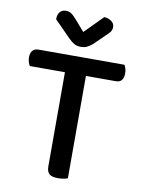

<svg xmlns="http://www.w3.org/2000/svg" viewBox="-91 -886 714 955"><g transform="rotate(10 266.0 -408.5)"><path d="M318 -519V-2Q311 1 297.5 3.5Q284 6 269 6Q238 6 225 -5.5Q212 -17 212 -44V-519H35Q30 -526 26.5 -537Q23 -548 23 -562Q23 -584 33.5 -595.5Q44 -607 62 -607H497Q501 -601 504.5 -590Q508 -579 508 -566Q508 -519 469 -519ZM357 -823Q379 -822 394 -810.5Q409 -799 409 -782Q409 -767 401 -756.5Q393 -746 377 -732L326 -682Q309 -668 296.5 -662.5Q284 -657 267 -657Q248 -657 234 -665Q220 -673 206 -687L123 -771Q123 -795 134 -808Q145 -821 165 -821Q179 -821 191 -813.5Q203 -806 220 -786L267 -732Z"/></g></svg>

Font: Baloo Bhaina 2 Medium
Style: Regular
Weight: 500
Designer: Yesha Goshar, Manish Minz, Shuchita Grover and Ek Type
Foundry: Ek Type
Version: Version 1.640;hotconv 1.0.111;makeotfexe 2.5.65597; ttfautoh